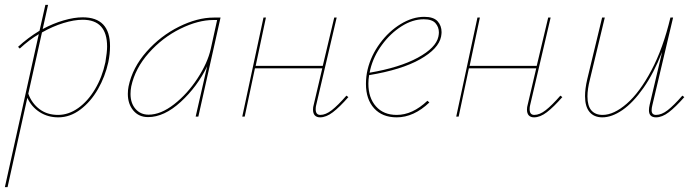

<svg xmlns="http://www.w3.org/2000/svg" viewBox="-33 -478 2854 787"><path d="M418 -289Q418 -257 411 -223Q398 -164 368.5 -112.5Q339 -61 296.5 -29Q254 3 206 3Q163 3 129.5 -18.5Q96 -40 79 -77L-2 289H-13L126 -338Q87 -315 48 -279L41 -286Q81 -323 129 -352L153 -458H164L142 -359Q185 -382 228 -394.5Q271 -407 306 -407Q418 -407 418 -289ZM406 -287Q406 -397 306 -397Q271 -397 227 -383.5Q183 -370 139 -345L83 -94Q97 -55 128.5 -31Q160 -7 205 -7Q248 -7 287.5 -35Q327 -63 356.5 -112.5Q386 -162 399 -223Q406 -265 406 -287Z M871 -406 780 0H769L816 -206Q776 -123 708 -60.5Q640 2 574 2Q536 2 513.5 -25Q491 -52 491 -93Q491 -109 494 -124Q510 -201 567.5 -266Q625 -331 700.5 -368.5Q776 -406 843 -406ZM831 -278 857 -396H842Q779 -396 706 -360Q633 -324 577 -261Q521 -198 505 -124Q502 -108 502 -93Q502 -55 522.5 -31.5Q543 -8 576 -8Q626 -8 680.5 -50.5Q735 -93 776.5 -156.5Q818 -220 831 -278Z M1395 -80Q1359 -39 1331.5 -18Q1304 3 1279 3Q1265 3 1257.5 -5Q1250 -13 1250 -29Q1250 -39 1253 -49L1288 -198H1012L970 0H960L1047 -406H1057L1015 -208H1290L1337 -406H1347L1263 -47Q1261 -40 1261 -30Q1261 -7 1280 -7Q1302 -7 1327 -26.5Q1352 -46 1387 -86Z M1777 -346Q1777 -340 1775 -328Q1765 -278 1689 -235Q1613 -192 1480 -170Q1477 -152 1477 -135Q1477 -77 1508 -42Q1539 -7 1593 -7Q1658 -7 1719 -65L1727 -58Q1663 3 1593 3Q1534 3 1500.5 -34Q1467 -71 1467 -134Q1467 -165 1474 -194Q1488 -251 1524.5 -300.5Q1561 -350 1609.5 -379.5Q1658 -409 1706 -409Q1744 -409 1760.5 -391Q1777 -373 1777 -346ZM1766 -345Q1766 -367 1752 -383Q1738 -399 1704 -399Q1658 -399 1612.5 -370Q1567 -341 1532.5 -294Q1498 -247 1485 -194L1482 -180Q1605 -201 1679.5 -241.5Q1754 -282 1764 -328Q1766 -338 1766 -345Z M2272 -80Q2236 -39 2208.5 -18Q2181 3 2156 3Q2142 3 2134.5 -5Q2127 -13 2127 -29Q2127 -39 2130 -49L2165 -198H1889L1847 0H1837L1924 -406H1934L1892 -208H2167L2214 -406H2224L2140 -47Q2138 -40 2138 -30Q2138 -7 2157 -7Q2179 -7 2204 -26.5Q2229 -46 2264 -86Z M2772 -80Q2736 -39 2708.5 -18Q2681 3 2656 3Q2627 3 2627 -26Q2627 -36 2630 -49L2681 -265Q2647 -178 2604.5 -117.5Q2562 -57 2518.5 -27Q2475 3 2436 3Q2402 3 2383.5 -19Q2365 -41 2365 -84Q2365 -114 2374 -153L2435 -406H2446L2385 -152Q2375 -113 2375 -83Q2375 -44 2391 -25.5Q2407 -7 2437 -7Q2483 -7 2536 -53Q2589 -99 2637 -189.5Q2685 -280 2715 -406H2726L2641 -47Q2638 -35 2638 -26Q2638 -7 2656 -7Q2679 -7 2704 -26.5Q2729 -46 2764 -86Z"/></svg>

Font: Ysabeau Hairline
Style: Italic
Weight: 100
Italic angle: -12°
Designer: Christian Thalmann (Catharsis Fonts)
Version: Version 0.003